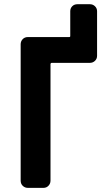

<svg xmlns="http://www.w3.org/2000/svg" viewBox="-20 -910 540 930"><path d="M415 -889.6Q429.7 -889.6 439.9 -879.9Q450.2 -870.1 450.2 -855.5V-639.6Q450.2 -625 439.9 -615.2Q429.7 -605.5 415 -605.5H230.5Q225.6 -605.5 224.6 -599.6V-35.2Q224.6 -20.5 214.8 -10.3Q205.1 0 190.4 0H115.2Q100.6 0 90.3 -9.8Q80.1 -19.5 80.1 -35.2V-695.3Q80.1 -710 89.8 -720.2Q99.6 -730.5 115.2 -730.5H315.4Q320.3 -730.5 320.3 -735.4V-855.5Q320.3 -870.1 330.1 -879.9Q339.8 -889.6 355.5 -889.6Z"/></svg>

Font: Rounded-L Mgen+ 1m bold
Style: Bold
Weight: 700
Designer: [Source Han Sans]
Ryoko NISHIZUKA  (kana & ideographs); Paul D. Hunt (Latin, Greek & Cyrillic); Wenlong ZHANG  (bopomofo
Version: Version 1.059.20150602